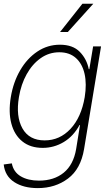

<svg xmlns="http://www.w3.org/2000/svg" viewBox="-24 -781 578 1016"><path d="M175.8 214.4Q100.6 214.4 51.5 182.6Q2.4 150.9 -4.4 89.4L38.6 83.5Q47.4 129.4 85.9 152.1Q124.5 174.8 182.1 174.8Q261.7 174.8 313.2 132.8Q364.7 90.8 378.9 7.8L399.4 -119.6H397Q364.7 -60.1 313.2 -29.3Q261.7 1.5 202.1 1.5Q136.7 1.5 94.5 -32.5Q52.2 -66.4 36.1 -127Q20 -187.5 33.2 -267.1Q46.4 -346.7 83 -409.4Q119.6 -472.2 173.8 -508.3Q228 -544.4 293 -544.4Q361.3 -544.4 398.2 -506.6Q435.1 -468.8 445.8 -415H448.7L468.8 -535.6H510.7L420.9 7.8Q403.3 113.3 335.9 163.8Q268.6 214.4 175.8 214.4ZM212.4 -38.1Q292 -38.1 349.1 -99.1Q406.2 -160.2 424.3 -267.1Q435.5 -336.4 423.6 -389.9Q411.6 -443.4 377.7 -473.9Q343.8 -504.4 290 -504.4Q235.4 -504.4 191.2 -473.1Q147 -441.9 117.2 -388.4Q87.4 -335 76.2 -267.1Q59.1 -165 94.7 -101.6Q130.4 -38.1 212.4 -38.1ZM293.9 -611.8 412.1 -761.2H469.7L335 -611.8Z"/></svg>

Font: Inter Display Extra Light
Style: Italic
Weight: 200
Italic angle: -9.39999°
Designer: Rasmus Andersson
Foundry: rsms
Version: Version 4.000;git-4fc901f